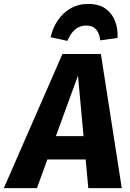

<svg xmlns="http://www.w3.org/2000/svg" viewBox="-72 -973 673 993"><path d="M250.8 -693.6H449.8L557.8 0H384.7L331.3 -582L119 0H-52.2ZM200.9 -268.9H374.6L384 -148.3H157.8ZM276.4 -761.6 189.7 -780.3Q200.4 -828.1 226.5 -867.2Q252.6 -906.3 292.8 -929.4Q333 -952.6 385.4 -952.6Q439.4 -952.6 473.3 -928.6Q507.2 -904.6 522.9 -864.7Q538.6 -824.7 536 -776.9L446.3 -764.3Q442.7 -800.4 425.1 -820.7Q407.6 -840.9 374.2 -840.9Q339.2 -840.9 315.1 -819.3Q291.1 -797.7 276.4 -761.6Z"/></svg>

Font: Fira Sans Variable
Style: Italic
Weight: 397
Italic angle: -8°
Designer: Carrois Corporate & Edenspiekermann AG
Foundry: Carrois Corporate GbR & Edenspiekermann AG
Version: Version 4.202